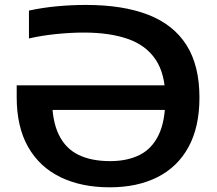

<svg xmlns="http://www.w3.org/2000/svg" viewBox="-20 -770 904 799"><path d="M436.5 9.5Q318.5 9.5 231.5 -32.8Q144.5 -75 97 -158.5Q49.5 -242 49.5 -365.5V-415H709V-312.5H148L196.5 -361.5Q196.5 -267.5 224.5 -209.8Q252.5 -152 306.2 -125.8Q360 -99.5 438.5 -99.5Q509.5 -99.5 561 -125.2Q612.5 -151 640.2 -208.5Q668 -266 668 -361.5Q668 -461.5 628 -521.5Q588 -581.5 512.2 -608Q436.5 -634.5 328.5 -634.5Q276 -634.5 215.5 -628.5Q155 -622.5 100.5 -610V-726Q158.5 -738.5 218.8 -744Q279 -749.5 337.5 -749.5Q491 -749.5 596.2 -708.8Q701.5 -668 755.8 -582.8Q810 -497.5 810 -364Q810 -241.5 764.5 -158.2Q719 -75 635.2 -32.8Q551.5 9.5 436.5 9.5Z"/></svg>

Font: Encode Sans SC Expanded SemiBold
Style: Regular
Weight: 600
Width: 7
Designer: Multiple Designers
Foundry: Impallari Type
Version: Version 3.002